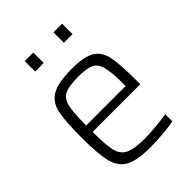

<svg xmlns="http://www.w3.org/2000/svg" viewBox="-206 -800 908 908"><g transform="rotate(-45 247.5 -346.5)"><path d="M435 -237H116Q116 -149 125.5 -110Q135 -71 166.5 -55.5Q198 -40 269 -40Q302 -40 343.5 -44Q385 -48 418 -53V-6Q391 0 346 4Q301 8 259 8Q170 8 128.5 -14.5Q87 -37 73.5 -90.5Q60 -144 60 -254Q60 -365 71 -417Q82 -469 123.5 -493.5Q165 -518 258 -518Q341 -518 378 -494.5Q415 -471 425 -419.5Q435 -368 435 -256ZM116 -280H380V-296Q380 -375 369.5 -411Q359 -447 333.5 -458.5Q308 -470 255 -470Q190 -470 162 -456.5Q134 -443 125 -405Q116 -367 116 -280ZM126 -701H183V-631H126ZM318 -701H376V-631H318Z"/></g></svg>

Font: Saira SemiCondensed Light
Style: Regular
Weight: 300
Width: 4
Designer: Hector Gatti with collaboration of the Omnibus-Type team
Foundry: Omnibus-Type
Version: Version 0.072; ttfautohint (v1.8)